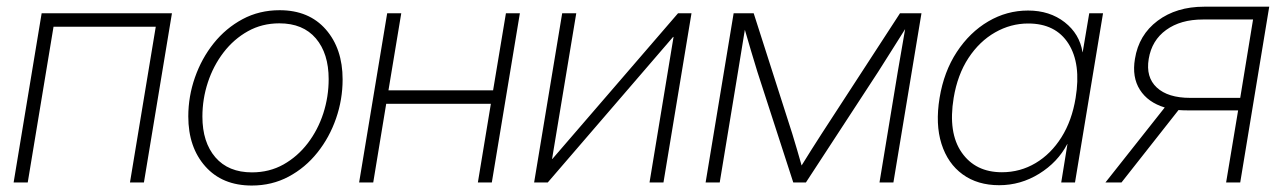

<svg xmlns="http://www.w3.org/2000/svg" viewBox="-20 -556 3905 585"><path d="M503.9 -515.6 418.5 0H376L454.6 -474.6H143.1L64.5 0H21.5L106.9 -515.6Z M747.1 9.3Q657.2 9.3 605.5 -49.1Q553.7 -107.4 553.7 -201.2Q553.7 -262.2 574 -320.1Q594.2 -377.9 631.1 -424.1Q668 -470.2 719 -497.6Q770 -524.9 832 -524.9Q921.4 -524.9 972.7 -466.3Q1023.9 -407.7 1023.9 -314Q1023.9 -252.9 1003.9 -195.1Q983.9 -137.2 947 -91.1Q910.2 -44.9 859.4 -17.8Q808.6 9.3 747.1 9.3ZM747.6 -30.8Q800.8 -30.8 843.8 -54.9Q886.7 -79.1 917.7 -119.6Q948.7 -160.2 965.1 -210.7Q981.4 -261.2 981.4 -314.9Q981.4 -393.1 942.4 -439Q903.3 -484.9 831.1 -484.9Q778.3 -484.9 735.4 -460.9Q692.4 -437 661.1 -396.2Q629.9 -355.5 613.3 -304.9Q596.7 -254.4 596.7 -200.7Q596.7 -122.6 636.2 -76.7Q675.8 -30.8 747.6 -30.8Z M1202.6 -515.6 1163.6 -280.8H1482.4L1521.5 -515.6H1564L1478.5 0H1436L1475.6 -239.7H1156.7L1117.2 0H1074.2L1159.7 -515.6Z M2001.5 0H1959L2032.2 -443.4H2030.8L1648.9 0H1607.4L1692.9 -515.6H1735.8L1662.1 -71.8H1663.1L2045.9 -515.6H2086.9Z M2129.9 0 2215.3 -515.6H2276.4L2394 -148.4Q2401.9 -123 2408.7 -99.4Q2415.5 -75.7 2422.4 -51.8Q2437.5 -75.7 2452.1 -99.4Q2466.8 -123 2483.4 -148.4L2722.2 -515.6H2787.6L2702.1 0H2659.7L2715.3 -336.9Q2721.7 -375 2727.1 -405.3Q2732.4 -435.5 2737.8 -467.3Q2717.8 -435.5 2697.8 -403.8Q2677.7 -372.1 2655.8 -337.4L2435.5 0H2397L2287.6 -337.4Q2276.9 -371.6 2267.8 -402.8Q2258.8 -434.1 2249.5 -465.3Q2244.6 -434.6 2239.5 -404.3Q2234.4 -374 2228.5 -336.9L2172.9 0Z M3024.4 8.3Q2958.5 8.3 2913.1 -24.7Q2867.7 -57.6 2848.6 -117.7Q2829.6 -177.7 2842.8 -257.8Q2856 -337.9 2895.3 -397.7Q2934.6 -457.5 2991 -490.7Q3047.4 -523.9 3112.3 -523.9Q3178.2 -523.9 3223.9 -488.3Q3269.5 -452.6 3278.3 -397H3278.8L3298.8 -515.6H3340.8L3255.4 0H3213.4L3232.4 -117.2H3231.9Q3202.6 -61.5 3146.2 -26.6Q3089.8 8.3 3024.4 8.3ZM3032.7 -31.2Q3088.4 -31.2 3135.3 -59.1Q3182.1 -86.9 3214.1 -137.7Q3246.1 -188.5 3257.3 -257.8Q3274.4 -361.8 3235.4 -423.1Q3196.3 -484.4 3112.8 -484.4Q3059.6 -484.4 3012 -457.3Q2964.4 -430.2 2930.9 -379.4Q2897.5 -328.6 2885.7 -257.8Q2868.2 -151.4 2910.2 -91.3Q2952.1 -31.2 3032.7 -31.2Z M3758.8 0H3715.8L3752.4 -219.7H3597.7Q3584 -219.7 3570.8 -220.7L3397 0H3348.1L3528.8 -228.5Q3477.5 -244.1 3453.1 -282.5Q3428.7 -320.8 3438 -376.5Q3449.7 -449.7 3507.1 -492.7Q3564.5 -535.6 3648.9 -535.6H3847.2ZM3758.8 -257.8 3797.9 -496.6H3645Q3577.1 -496.6 3533.2 -464.8Q3489.3 -433.1 3480 -376.5Q3470.7 -320.8 3504.6 -289.3Q3538.6 -257.8 3606.4 -257.8Z"/></svg>

Font: Inter Display ExtraLight
Style: Italic
Weight: 200
Italic angle: -9.39999°
Designer: Rasmus Andersson
Foundry: rsms
Version: Version 4.000;git-a52131595